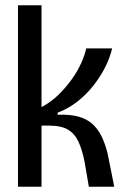

<svg xmlns="http://www.w3.org/2000/svg" viewBox="-20 -706 469 726"><path d="M48 0V-686H137V-301Q173 -320 201.5 -348Q230 -376 252 -407Q274 -438 287.5 -468.5Q301 -499 306 -523H404Q396 -488 377.5 -451.5Q359 -415 332.5 -381.5Q306 -348 272 -321.5Q238 -295 198 -280V-272Q243 -274 275 -265.5Q307 -257 328.5 -238Q350 -219 364 -190.5Q378 -162 387 -125L412 0H316L300 -93Q291 -139 277 -169.5Q263 -200 237.5 -215.5Q212 -231 166 -231H137V0Z"/></svg>

Font: Bricolage Grotesque 72pt SemiCondensed
Style: Regular
Weight: 400
Width: 4
Designer: Mathieu Triay
Foundry: Atelier Triay
Version: Version 1.001;gftools[0.9.33.dev8+g029e19f]